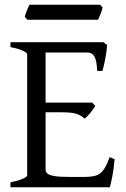

<svg xmlns="http://www.w3.org/2000/svg" viewBox="-20 -794 536 814"><path d="M24.4 0V-21Q57.6 -27.8 76.4 -36.1Q95.2 -44.4 95.2 -50.8V-564Q95.2 -569.8 77.4 -578.6Q59.6 -587.4 24.4 -594.2V-615.2H418L434.1 -603Q432.6 -578.1 426.3 -544.9Q419.9 -511.7 414.1 -493.2H392.1Q390.1 -538.1 380.1 -554.7Q370.1 -571.3 352.1 -571.3H173.3V-358.9H371.1L383.8 -345.2Q376 -331.5 362.8 -315.2Q349.6 -298.8 338.9 -291Q323.7 -305.2 303.5 -311.5Q283.2 -317.9 242.2 -317.9H173.3V-75.2Q173.3 -65.9 180.4 -58.8Q187.5 -51.8 208.7 -47.9Q230 -43.9 272.9 -43.9H335.9Q366.2 -43.9 385 -49.1Q403.8 -54.2 417.5 -72Q431.2 -89.8 444.8 -127.9L465.8 -119.1Q462.4 -77.1 456.1 -45.7Q449.7 -14.2 445.8 0ZM95.7 -710.4 85 -722.7Q87.4 -733.4 93.8 -749Q100.1 -764.6 105 -773.9H404.3L415 -762.2Q413.1 -751.5 406.5 -735.6Q399.9 -719.7 396 -710.4Z"/></svg>

Font: David Libre
Style: Regular
Weight: 400
Designer: Ismar David, J. Victor Gaultney, Annie Olsen and Meir Sadan
Foundry: Monotype Imaging Inc. & SIL International
Version: Version 1.100; ttfautohint (v1.8.4.7-5d5b)